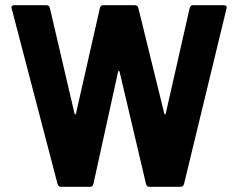

<svg xmlns="http://www.w3.org/2000/svg" viewBox="-20 -720 917 740"><path d="M216 0Q205 0 202 -10L24 -691Q24 -700 35 -700H159Q169 -700 172 -690L267 -283Q268 -279 270 -279Q272 -279 273 -283L365 -689Q368 -700 378 -700H499Q510 -700 513 -690L613 -283Q614 -280 615 -279.5Q616 -279 616 -279Q618 -279 619 -283L711 -689Q714 -700 724 -700H842Q854 -700 854 -691Q854 -689 853 -687L689 -10Q686 0 675 0H556Q546 0 543 -10L441 -443Q440 -447 438 -447Q436 -447 435 -443L340 -11Q338 0 327 0Z"/></svg>

Font: LinhAnh
Style: Bold
Weight: 700
Designer: Jeremy Tribby
Foundry: Tribby Type
Version: Version 1.408